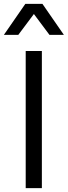

<svg xmlns="http://www.w3.org/2000/svg" viewBox="-44 -966 348 986"><path d="M174 -946 284 -787H210L130 -894L50 -787H-24L86 -946ZM88 -704H171V0H88Z"/></svg>

Font: CBA Beacon Sans
Style: Regular
Weight: 400
Designer: Wei Huang
Foundry: Wei Huang
Version: Version 1.002